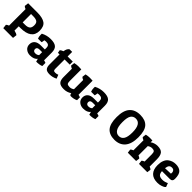

<svg xmlns="http://www.w3.org/2000/svg" viewBox="386 -2227 3763 3763"><g transform="rotate(45 2268.0 -345.0)"><path d="M276 -240H231V-122Q304 -106 322 -83L312 0H42L32 -83Q45 -100 87 -116V-573Q46 -588 32 -607L42 -690H307Q446 -688 514.5 -639.5Q583 -591 583 -467Q583 -240 276 -240ZM291 -581H231V-349H298Q366 -349 399.5 -376Q433 -403 433 -469.5Q433 -536 396.5 -558.5Q360 -581 291 -581Z M652 -426Q652 -441 653 -458Q746 -508 853 -508Q960 -508 1006.5 -467.5Q1053 -427 1053 -333V-120Q1088 -113 1108 -103V-16Q1057 8 962 8Q952 -18 945 -55Q902 8 789 8Q722 8 674.5 -31Q627 -70 627 -137Q627 -204 671.5 -242.5Q716 -281 804 -281H913V-329Q913 -407 830 -407Q799 -407 779 -401Q777 -359 767 -336H669Q652 -371 652 -426ZM832 -94Q883 -94 913 -124V-206H843Q771 -206 771 -151Q771 -126 786.5 -110Q802 -94 832 -94Z M1326 -626V-500H1469V-416H1326V-163Q1326 -131 1335 -116.5Q1344 -102 1378 -102Q1412 -102 1451 -117L1481 -39Q1404 0 1323.5 0Q1243 0 1214.5 -34.5Q1186 -69 1186 -135V-416H1141L1130 -477Q1146 -496 1196 -515Q1208 -597 1253 -626Z M1885 -42Q1816 8 1722.5 8Q1629 8 1592 -31Q1555 -70 1555 -158V-389Q1520 -401 1500 -423L1510 -500Q1566 -513 1614 -513Q1662 -513 1695 -510V-191Q1695 -137 1711.5 -119.5Q1728 -102 1777 -102Q1826 -102 1868 -134V-389Q1833 -401 1813 -423L1823 -500Q1879 -513 1927 -513Q1975 -513 2008 -510V-120Q2043 -113 2063 -103V-24Q2003 8 1912 8Q1887 -10 1885 -42Z M2124 -426Q2124 -441 2125 -458Q2218 -508 2325 -508Q2432 -508 2478.5 -467.5Q2525 -427 2525 -333V-120Q2560 -113 2580 -103V-16Q2529 8 2434 8Q2424 -18 2417 -55Q2374 8 2261 8Q2194 8 2146.5 -31Q2099 -70 2099 -137Q2099 -204 2143.5 -242.5Q2188 -281 2276 -281H2385V-329Q2385 -407 2302 -407Q2271 -407 2251 -401Q2249 -359 2239 -336H2141Q2124 -371 2124 -426ZM2304 -94Q2355 -94 2385 -124V-206H2315Q2243 -206 2243 -151Q2243 -126 2258.5 -110Q2274 -94 2304 -94Z M3128 8Q2986 8 2915.5 -74Q2845 -156 2845 -339.5Q2845 -523 2922.5 -610.5Q3000 -698 3143.5 -698Q3287 -698 3357.5 -620Q3428 -542 3428 -359Q3428 -176 3349 -84Q3270 8 3128 8ZM3278 -345Q3278 -585 3134 -585Q3067 -585 3031 -533Q2995 -481 2995 -352Q2995 -223 3033 -164Q3071 -105 3137.5 -105Q3204 -105 3241 -160.5Q3278 -216 3278 -345Z M3494 -500Q3549 -512 3593 -512Q3637 -512 3666 -510V-460Q3691 -481 3732.5 -494.5Q3774 -508 3812 -508Q3910 -508 3949.5 -462Q3989 -416 3989 -303V-111Q4028 -96 4044 -77L4034 0H3804L3794 -77Q3808 -96 3849 -111V-309Q3849 -363 3831.5 -381.5Q3814 -400 3769 -400Q3724 -400 3679 -368V-111Q3718 -96 3734 -77L3724 0H3494L3484 -77Q3498 -96 3539 -111V-389Q3504 -401 3484 -423Z M4319 8Q4199 8 4138.5 -56Q4078 -120 4078 -242Q4078 -316 4099 -369.5Q4120 -423 4156 -452Q4226 -508 4319 -508Q4412 -508 4461.5 -460.5Q4511 -413 4511 -290Q4511 -218 4440 -218H4223Q4227 -155 4255.5 -129Q4284 -103 4346 -103Q4380 -103 4411 -111Q4442 -119 4456 -127L4470 -135L4500 -55Q4494 -48 4482.5 -37.5Q4471 -27 4424.5 -9.5Q4378 8 4319 8ZM4382 -307Q4384 -321 4384 -341Q4384 -361 4368 -383.5Q4352 -406 4312.5 -406Q4273 -406 4252 -382Q4231 -358 4224 -301Z"/></g></svg>

Font: Patua One
Style: Regular
Weight: 400
Designer: luciano Vergara
Foundry: Luciano Vergara
Version: Version 1.002